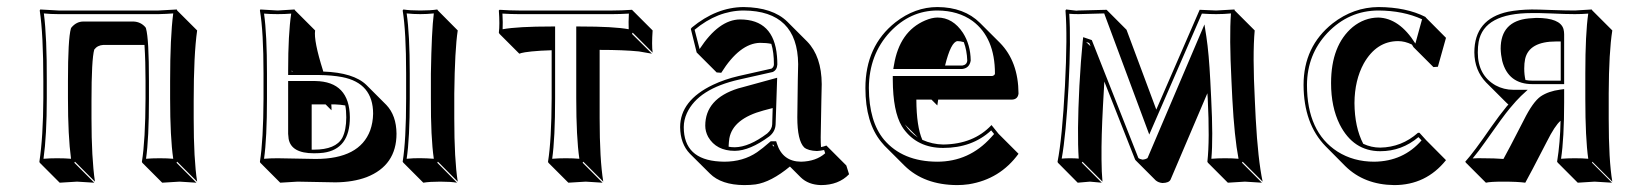

<svg xmlns="http://www.w3.org/2000/svg" viewBox="-20 -459 4667 545"><path d="M529.8 -172.4V-122.6Q529.8 -6.3 539.6 56.6L482.9 0L481 2.9L537.6 59.6Q535.6 59.6 489.7 56.6Q489.7 56.6 440.4 59.6L383.8 2.9L382.8 0Q392.6 -61 393.1 -179.2V-229Q393.1 -284.7 390.1 -331.5H273.4Q256.8 -330.6 247.6 -318.4Q239.7 -291 239.7 -172.4V-123.5Q239.7 -10.3 249.5 56.6L192.9 0L190.9 2.9L247.6 59.6Q245.6 59.6 198.7 56.6Q198.7 56.6 149.4 59.6L92.8 2.9L91.8 0Q102.5 -70.3 103 -180.2V-229Q103 -361.8 92.8 -429.2L94.2 -432.1Q96.2 -432.1 146 -429.2H430.2Q430.2 -429.2 481.9 -432.1L482.9 -429.2L539.6 -372.6Q529.8 -303.7 529.8 -172.4ZM462.9 -229Q462.9 -353.5 471.7 -420.9Q452.1 -419.4 430.2 -418.9H146Q123 -418.9 104.5 -420.9Q113.3 -353 112.8 -229V-180.2Q112.8 -74.7 103.5 -8.3Q120.6 -9.8 142.1 -9.8Q165 -9.8 181.6 -8.3Q172.9 -72.8 172.9 -180.2V-229Q172.9 -348.1 181.2 -377.9L182.1 -379.9L183.1 -381.3Q197.3 -397.9 216.8 -397.9H358.9Q379.9 -397 393.1 -381.3L394 -379.4L394.5 -377.9Q402.8 -348.6 402.8 -229V-179.2Q402.8 -65.4 394.5 -8.3Q411.1 -9.8 433.1 -9.8Q455.1 -9.8 471.7 -8.3Q462.9 -69.3 462.9 -179.2Z M1132.8 -250Q1132.8 -369.1 1123 -429.2L1125 -432.1Q1143.1 -429.2 1172.9 -429.2Q1202.6 -429.2 1221.2 -432.1L1223.1 -429.2L1279.3 -372.6Q1271 -318.4 1269.5 -193.4V-122.6Q1269.5 -6.3 1279.3 56.6L1223.1 0L1221.2 2.9L1277.3 59.6Q1259.3 56.6 1229.5 56.6Q1199.7 56.6 1181.6 59.6L1125 2.9L1123 0Q1132.8 -61 1132.8 -179.2ZM808.1 -258.8V-255.9H811ZM864.7 -34.2Q868.2 -34.2 871.1 -34.2Q933.1 -34.2 951.7 -67.9Q962.9 -89.8 962.9 -126Q962.9 -145.5 960 -159.7Q946.3 -162.1 931.6 -162.6H920.4Q921.4 -153.3 920.9 -146L904.3 -162.6H864.7ZM897.5 -255.9Q983.9 -252.9 1020 -217.8L1076.7 -161.1Q1105 -131.3 1105.5 -79.6Q1105.5 10.7 1020.5 43.9Q982.4 58.1 932.6 58.6Q911.6 58.6 878.7 57.6Q845.7 56.6 824.7 56.6L775.4 59.6L718.8 2.9L717.8 0Q727.5 -61 728 -179.2V-250Q728 -369.1 717.8 -429.2L718.8 -432.1Q720.7 -432.1 768.1 -429.2L815.9 -432.1L817.9 -429.2L874.5 -372.6Q870.1 -343.3 897 -258.3Q897.5 -256.3 897.5 -255.9ZM797.9 -258.8Q797.9 -362.3 806.6 -420.4Q788.6 -418.9 768.1 -418.9Q745.6 -418.9 729.5 -420.4Q737.8 -361.8 737.8 -250V-179.2Q737.8 -65.9 729.5 -8.3Q746.1 -9.8 768.1 -9.8Q789.6 -9.8 822.8 -8.8Q856 -7.8 876 -7.8Q1000.5 -7.8 1030.8 -88.9Q1038.6 -110.8 1039.1 -136.2Q1039.1 -223.1 951.2 -240.2Q922.9 -245.6 884.8 -246.1H797.9ZM973.1 -126Q973.1 -35.6 897.9 -25.4Q886.2 -23.9 871.1 -23.9Q806.6 -23.9 799.3 -64.9Q798.3 -72.3 797.9 -79.1V-229H875Q972.2 -227.5 973.1 -126ZM1143.1 -250V-179.2Q1143.1 -65.4 1134.3 -8.3Q1153.8 -10.3 1173.1 -10Q1192.4 -9.8 1211.4 -8.3Q1202.6 -69.3 1203.1 -179.2V-250Q1205.1 -371.6 1211.4 -420.9Q1191.9 -418.9 1172.9 -418.9Q1153.3 -418.9 1134.3 -420.9Q1143.1 -361.8 1143.1 -250Z M1545.9 -316.4Q1512.2 -315.4 1489.3 -313Q1466.3 -310.5 1460.4 -308.6L1454.1 -306.6L1397.9 -362.8L1396 -366.2Q1398.9 -389.2 1396 -429.2L1397.9 -431.2Q1428.2 -429.2 1452.6 -429.2H1718.8Q1744.1 -429.2 1773.9 -431.2L1775.9 -429.2L1832.5 -372.6Q1829.6 -331.5 1832.5 -309.6L1775.9 -366.2L1773.9 -362.8L1830.6 -306.6Q1830.6 -306.6 1793.5 -313Q1750.5 -317.4 1682.1 -317.4V-123.5Q1682.1 -6.3 1692.4 56.6L1635.7 0L1633.8 2.9L1690.4 59.6Q1688.5 59.6 1642.6 56.6L1593.3 59.6L1536.6 2.9L1535.6 0Q1545.4 -61 1545.9 -180.2ZM1545.9 -383.8H1555.7V-180.2Q1555.7 -65.9 1547.4 -8.3Q1564.5 -9.8 1585.9 -9.8Q1607.9 -9.8 1624.5 -8.3Q1615.7 -69.3 1615.7 -180.2V-383.8H1626Q1723.1 -383.8 1764.6 -376Q1763.7 -395 1765.1 -420.4Q1739.3 -418.9 1718.8 -418.9H1452.6Q1431.2 -418.9 1406.2 -420.4Q1407.7 -394 1406.7 -376Q1449.7 -383.8 1545.9 -383.8Z M2175.8 -47.9H2171.9L2177.7 -42Q2176.8 -45.4 2175.8 -47.9ZM2048.3 -42.5Q2056.6 -41 2065.9 -41Q2106.4 -41.5 2157.7 -80.1Q2171.4 -91.8 2171.9 -106L2173.3 -152.3L2147.5 -145.5Q2060.5 -122.1 2050.3 -66.4Q2048.8 -56.2 2048.3 -45.4Q2048.3 -43.5 2048.3 -42.5ZM2310.5 -41.5Q2318.4 -43 2325.7 -45.9L2382.3 10.7L2390.1 35.6Q2360.4 66.4 2310.1 66.4Q2274.4 65.4 2252.9 44.4L2222.2 13.7Q2168.5 58.1 2124.5 64.5Q2109.9 66.4 2092.3 66.4Q2027.3 65.9 1995.1 33.7L1938.5 -22.5Q1911.1 -50.8 1910.6 -98.1Q1910.6 -173.8 2003.9 -218.3Q2036.6 -233.9 2076.7 -243.2L2169.9 -264.2Q2176.3 -268.1 2176.8 -275.9Q2176.8 -310.5 2169.4 -334.5Q2155.8 -337.4 2137.2 -337.4Q2079.6 -335.9 2027.3 -252.4L2014.2 -253.4L1957.5 -310.1L1940.9 -377L1943.8 -380.9Q2013.7 -438.5 2090.8 -439Q2173.3 -438 2214.8 -397.5L2271.5 -340.8Q2312 -298.8 2312.5 -220.2Q2312.5 -215.8 2311.5 -174.8Q2309.6 -87.9 2309.6 -69.3Q2309.6 -53.7 2310.5 -41.5ZM2183.1 -58.1 2185.5 -50.8Q2201.7 -0.5 2253.9 0Q2296.4 -1 2322.3 -23.9L2319.3 -33.2Q2308.1 -30.8 2298.8 -30.3Q2273.9 -31.2 2262.7 -40.5Q2243.2 -60.1 2243.2 -126Q2243.2 -144 2244.6 -231.9Q2245.6 -272.5 2245.6 -276.9Q2244.1 -428.2 2090.8 -429.2Q2016.6 -428.7 1951.7 -374.5L1965.8 -319.8Q2020.5 -403.3 2080.6 -403.8Q2176.8 -403.8 2185.5 -299.3Q2186.5 -287.6 2186.5 -275.9Q2185.5 -259.8 2172.9 -254.4H2172.4L2079.1 -233.4Q1961.4 -207 1929.7 -137.7Q1920.9 -118.2 1920.9 -98.1Q1920.9 -6.3 2022.9 -0.5Q2029.8 0 2035.6 0Q2089.4 0 2128.9 -26.9Q2144.5 -37.6 2165 -55.7L2168 -58.1ZM2186 -238.3 2181.6 -106Q2180.7 -85.4 2163.6 -71.8Q2108.4 -31.2 2065.9 -30.8Q2013.2 -30.8 1990.2 -70.3Q1981.9 -85.9 1981.9 -102.1Q1981.9 -178.7 2075.2 -208Q2082 -210 2087.9 -211.4Z M2794.4 -104 2814.5 -79.1 2871.1 -22.5Q2818.4 49.8 2730 64Q2712.9 66.4 2696.8 66.4Q2603 65.9 2547.4 11.2L2490.7 -45.4Q2485.4 -51.3 2481.4 -56.2Q2436.5 -110.8 2436.5 -209Q2436.5 -328.1 2521.5 -395.5Q2577.1 -439 2641.1 -439Q2716.8 -438.5 2761.7 -394L2818.4 -337.4Q2870.6 -284.2 2871.1 -193.4Q2869.1 -177.2 2853 -176.3H2643.1Q2641.1 -165 2640.6 -159.7L2624 -176.3H2581.1Q2581.5 -99.6 2598.1 -62Q2626.5 -49.3 2657.2 -48.8Q2743.7 -49.8 2794.4 -104ZM2715.8 -339.4Q2706.1 -342.3 2697.8 -342.3Q2679.2 -340.3 2662.6 -272.9H2711.4Q2724.6 -274.9 2725.6 -287.1Q2724.6 -315.9 2715.8 -339.4ZM2585.4 -68.8 2548.3 -106Q2556.2 -94.2 2564.9 -85.4Q2574.7 -75.7 2585.4 -68.8ZM2793.5 -88.9Q2739.7 -39.1 2657.2 -39.1Q2584 -39.1 2544.4 -93.8Q2541.5 -97.7 2540 -100.6Q2514.6 -142.6 2514.2 -232.9V-243.2H2796.4Q2803.7 -245.1 2804.2 -250Q2804.2 -352.1 2740.7 -399.4Q2700.2 -428.7 2641.1 -429.2Q2564 -429.2 2506.3 -368.2Q2446.8 -304.2 2446.3 -209Q2446.8 -113.8 2489.3 -62.5Q2542 -0.5 2640.1 0Q2731 0 2793 -68.8Q2797.9 -74.2 2801.8 -78.6ZM2515.6 -263.2 2517.6 -274.4Q2533.2 -369.6 2606 -400.9Q2625.5 -409.2 2641.1 -409.2Q2684.6 -409.2 2713.4 -365.7Q2734.9 -332 2735.4 -287.1Q2731.9 -265.6 2711.4 -263.2Z M3110.8 -158.2Q3108.4 -112.8 3107.4 -77.4Q3106.4 -42 3106.7 -6.3Q3106.9 29.3 3109.4 56.6L3052.7 0L3050.8 2.9L3107.4 59.6Q3105.5 59.6 3073.7 56.6L3039.1 59.6L2982.9 2.9L2981.9 0Q2995.1 -66.9 3002.9 -214.8Q3010.3 -357.4 3004.4 -429.2L3006.3 -432.1Q3006.3 -432.1 3035.2 -428.7Q3038.6 -428.7 3041.5 -429.2L3121.1 -431.2L3177.7 -374.5L3262.2 -147.9L3385.3 -431.2Q3386.7 -431.2 3432.1 -429.2L3483.9 -432.1L3484.9 -429.2L3541.5 -372.6Q3535.2 -304.2 3542 -172.4L3544.4 -122.6Q3550.8 -5.9 3564 56.6L3507.3 0L3505.4 2.9L3562 59.6Q3560.1 59.6 3513.7 56.6L3465.3 59.6L3408.7 2.9L3407.2 0Q3414.1 -61.5 3408.2 -179.2L3407.2 -194.3L3302.7 50.8Q3298.3 60.1 3279.8 60.5Q3268.6 59.6 3260.7 53.2L3204.1 -3.4Q3202.6 -5.4 3202.1 -5.9L3114.7 -227.5Q3112.8 -195.3 3110.8 -158.2ZM3075.7 -327.6 3071.8 -336.9 3063 -339.8ZM3043.9 -215.3Q3047.9 -288.1 3053.2 -340.8L3054.7 -353.5L3079.1 -345.2L3211.4 -10.3Q3215.3 -7.3 3223.1 -5.9Q3231 -6.3 3237.3 -10.3L3398.9 -389.6L3404.3 -355Q3411.6 -307.1 3415.5 -229.5L3418 -179.7Q3423.8 -66.4 3418.5 -8.3Q3435.5 -9.8 3457.5 -9.8Q3479.5 -9.8 3495.6 -8.3Q3483.9 -68.8 3478 -178.7L3475.6 -228.5Q3469.2 -354 3474.1 -420.9Q3454.1 -418.9 3432.1 -418.9Q3413.6 -418.9 3391.6 -420.4L3242.2 -77.1L3114.3 -420.9L3041.5 -418.9Q3026.9 -418.9 3015.1 -419.9Q3020 -348.1 3013.2 -214.4Q3005.9 -75.7 2993.7 -8.8Q3005.4 -9.8 3017.1 -9.8Q3031.7 -9.8 3042 -8.8Q3037.1 -80.6 3043.9 -215.3Z M3948.7 -342.3Q3887.2 -342.3 3851.1 -278.8Q3825.2 -231.4 3824.7 -166.5Q3825.2 -97.7 3849.6 -50.8Q3872.6 -40 3897.9 -40Q3958.5 -41 4004.9 -82H4009.3L4028.3 -61L4084.5 -4.4Q4027.8 66.4 3937.5 66.4Q3852.5 65.4 3798.8 12.7L3742.7 -43.9Q3680.7 -107.4 3680.2 -217.8Q3680.2 -327.1 3762.7 -392.6Q3821.8 -438.5 3893.1 -439Q3971.7 -438.5 4025.9 -411.1L4028.3 -408.2L4084.5 -351.6L4061.5 -269.5L4048.8 -268.6L3992.2 -325.2Q3989.7 -329.6 3987.8 -332.5Q3967.8 -342.3 3948.7 -342.3ZM3892.1 -409.2Q3952.1 -407.7 3997.6 -335.4L4016.6 -404.3Q3963.4 -428.7 3893.1 -429.2Q3808.6 -429.2 3747.6 -365.2Q3690.4 -304.2 3689.9 -217.8Q3689.9 -84.5 3776.4 -28.8Q3821.8 0 3880.9 0Q3963.4 -1 4015.1 -60.5L4006.3 -69.8Q3959 -29.8 3897.9 -29.8Q3821.3 -29.8 3782.7 -106Q3758.3 -155.3 3758.3 -223.1Q3758.3 -330.6 3819.8 -382.3Q3852.5 -408.7 3892.1 -409.2Z M4310.1 -231.9Q4319.8 -230 4330.1 -230H4410.2V-341.3Q4403.8 -341.3 4397.5 -341.3Q4320.3 -341.3 4309.1 -291.5Q4306.6 -279.3 4306.6 -264.6Q4306.6 -246.6 4310.1 -231.9ZM4409.7 -116.2Q4393.6 -102.5 4370.6 -56.6Q4321.3 39.1 4309.6 59.6Q4288.1 56.6 4246.6 56.6Q4210.4 56.6 4197.8 59.6L4141.1 2.9L4139.2 0Q4163.6 -26.9 4212.9 -98.6Q4235.8 -131.3 4257.8 -158.2Q4259.3 -159.7 4261.7 -162.1Q4257.8 -165.5 4254.9 -168.5L4198.2 -225.1Q4165.5 -259.3 4165 -310.1Q4165 -405.3 4261.2 -425.8Q4291 -431.6 4328.1 -432.1Q4345.7 -432.1 4381.3 -430.7Q4425.3 -429.2 4450.2 -429.2L4498 -432.1L4500 -429.2L4556.6 -372.6Q4546.9 -311.5 4546.4 -194.3V-121.6Q4546.4 -3.4 4556.6 56.6L4500 0L4499 2.9L4555.7 59.6Q4553.7 59.6 4506.3 56.6L4458.5 59.6L4401.9 2.9L4399.9 0Q4408.7 -54.7 4409.7 -116.2ZM4290.5 -204.1H4316.4L4297.4 -186.5Q4284.7 -174.3 4265.6 -151.4Q4247.1 -129.4 4195.8 -56.2Q4177.7 -30.3 4160.2 -9.3Q4175.3 -10.3 4189.9 -9.8Q4222.7 -9.8 4247.6 -7.8Q4258.8 -27.3 4305.2 -117.7Q4331.1 -169.9 4353.5 -185.5Q4375.5 -200.2 4408.7 -204.6L4419.9 -206.1V-168.9Q4419.9 -66.4 4411.1 -8.3Q4428.7 -9.8 4450.2 -9.8Q4472.7 -9.8 4488.3 -8.3Q4480 -66.9 4480 -178.2V-251Q4480 -363.8 4488.3 -420.4Q4471.2 -418.9 4450.2 -418.9Q4424.3 -418.9 4380.4 -420.9Q4344.2 -422.4 4328.1 -421.9Q4192.4 -421.9 4177.2 -340.3Q4174.8 -326.7 4174.8 -310.1Q4174.8 -245.6 4225.1 -216.8Q4248.5 -204.1 4275.9 -204.1Q4277.8 -204.1 4282.7 -204.1Q4288.1 -204.1 4290.5 -204.1ZM4419.9 -220.2H4330.1Q4261.2 -220.2 4244.1 -286.1Q4240.2 -303.2 4239.7 -320.8Q4239.7 -398.9 4319.3 -406.7Q4330.1 -407.7 4340.8 -408.2Q4408.7 -408.2 4418 -376.5Q4419.9 -369.1 4419.9 -361.8Z"/></svg>

Font: Linux Biolinum Shadow O
Style: Regular
Weight: 400
Designer: Philipp H. Poll
Foundry: Philipp H. Poll
Version: Version 1.0.4